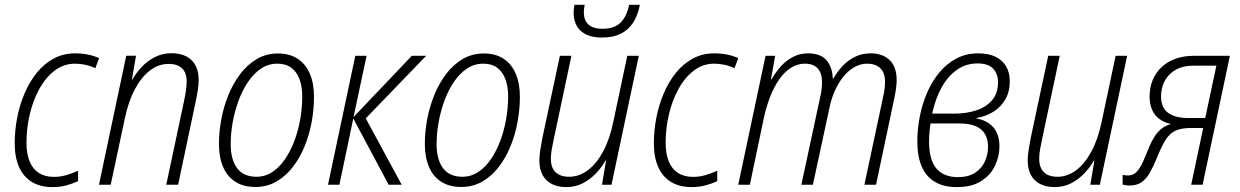

<svg xmlns="http://www.w3.org/2000/svg" viewBox="-20 -760 5104 790"><path d="M195.8 9.8Q146 9.8 111.3 -11.2Q76.7 -32.2 58.6 -72.3Q40.5 -112.3 40.5 -170.9Q40.5 -222.2 50.5 -274.7Q60.5 -327.1 80.8 -375Q101.1 -422.9 130.9 -460Q160.6 -497.1 200.4 -518.8Q240.2 -540.5 289.1 -540.5Q316.9 -540.5 342.5 -535.4Q368.2 -530.3 387.7 -520.5L372.1 -479Q354.5 -488.3 332.5 -493.2Q310.5 -498 288.6 -498Q242.2 -498 204.8 -469.5Q167.5 -440.9 141.6 -393.6Q115.7 -346.2 102.3 -288.8Q88.9 -231.4 88.9 -173.3Q88.9 -128.4 101.6 -96.7Q114.3 -64.9 139.6 -48.6Q165 -32.2 201.7 -32.2Q228 -32.2 252.4 -39.3Q276.9 -46.4 301.3 -57.6V-14.6Q280.8 -4.9 254.4 2.4Q228 9.8 195.8 9.8Z M387.2 0 499.5 -530.8H539.6L522.5 -431.2H523.9Q539.6 -459.5 563 -484.4Q586.4 -509.3 617.4 -525.1Q648.4 -541 685.5 -541Q720.2 -541 745.4 -528.6Q770.5 -516.1 783.9 -491.7Q797.4 -467.3 797.4 -431.2Q797.4 -410.6 793.2 -384.8Q789.1 -358.9 783.7 -335L712.9 0H664.1L736.3 -339.8Q741.2 -362.3 744.6 -384.3Q748 -406.2 748 -424.3Q748 -460.9 728.8 -479Q709.5 -497.1 674.3 -497.1Q632.8 -497.1 597.7 -470.5Q562.5 -443.8 535.4 -393.6Q508.3 -343.3 493.7 -272.9L435.5 0Z M1030.8 9.3Q982.4 9.3 949 -11.7Q915.5 -32.7 898.2 -72.5Q880.9 -112.3 880.9 -168.5Q880.9 -216.8 890.4 -268.3Q899.9 -319.8 919.4 -368.2Q939 -416.5 968.3 -455.3Q997.6 -494.1 1036.6 -517.1Q1075.7 -540 1123.5 -540Q1171.4 -540 1204.3 -518.6Q1237.3 -497.1 1254.6 -457.3Q1272 -417.5 1272 -361.3Q1272 -311 1262.5 -258.8Q1252.9 -206.5 1233.4 -158.4Q1213.9 -110.4 1184.8 -72.8Q1155.8 -35.2 1117.2 -12.9Q1078.6 9.3 1030.8 9.3ZM1035.2 -32.7Q1070.8 -32.7 1100.3 -52.2Q1129.9 -71.8 1152.8 -105.2Q1175.8 -138.7 1191.7 -181.4Q1207.5 -224.1 1215.6 -271Q1223.6 -317.9 1223.6 -363.8Q1223.6 -403.8 1212.4 -434.1Q1201.2 -464.4 1178.7 -481.2Q1156.2 -498 1121.1 -498Q1084.5 -498 1054.4 -478Q1024.4 -458 1001 -423.6Q977.5 -389.2 961.7 -346.2Q945.8 -303.2 937.5 -257.1Q929.2 -210.9 929.2 -167.5Q929.2 -103 955.8 -67.9Q982.4 -32.7 1035.2 -32.7Z M1329.6 0 1441.9 -530.3H1488.3L1434.6 -278.3L1674.3 -530.3H1733.4L1484.9 -272.9L1632.8 0H1579.1L1433.6 -272.5L1376.5 0Z M1877.9 9.3Q1829.6 9.3 1796.1 -11.7Q1762.7 -32.7 1745.4 -72.5Q1728 -112.3 1728 -168.5Q1728 -216.8 1737.5 -268.3Q1747.1 -319.8 1766.6 -368.2Q1786.1 -416.5 1815.4 -455.3Q1844.7 -494.1 1883.8 -517.1Q1922.9 -540 1970.7 -540Q2018.6 -540 2051.5 -518.6Q2084.5 -497.1 2101.8 -457.3Q2119.1 -417.5 2119.1 -361.3Q2119.1 -311 2109.6 -258.8Q2100.1 -206.5 2080.6 -158.4Q2061 -110.4 2032 -72.8Q2002.9 -35.2 1964.4 -12.9Q1925.8 9.3 1877.9 9.3ZM1882.3 -32.7Q1918 -32.7 1947.5 -52.2Q1977.1 -71.8 2000 -105.2Q2022.9 -138.7 2038.8 -181.4Q2054.7 -224.1 2062.7 -271Q2070.8 -317.9 2070.8 -363.8Q2070.8 -403.8 2059.6 -434.1Q2048.3 -464.4 2025.9 -481.2Q2003.4 -498 1968.3 -498Q1931.6 -498 1901.6 -478Q1871.6 -458 1848.1 -423.6Q1824.7 -389.2 1808.8 -346.2Q1793 -303.2 1784.7 -257.1Q1776.4 -210.9 1776.4 -167.5Q1776.4 -103 1803 -67.9Q1829.6 -32.7 1882.3 -32.7Z M2310.1 9.8Q2275.4 9.8 2250.5 -2.9Q2225.6 -15.6 2212.4 -40Q2199.2 -64.5 2199.2 -100.6Q2199.2 -119.6 2203.4 -144.5Q2207.5 -169.4 2211.9 -193.4L2283.7 -530.3H2331.1L2258.8 -189Q2253.9 -166.5 2250.2 -145.8Q2246.6 -125 2246.6 -106.9Q2246.6 -69.8 2266.1 -51.3Q2285.6 -32.7 2321.8 -32.7Q2362.8 -32.7 2398.7 -59.6Q2434.6 -86.4 2461.7 -137Q2488.8 -187.5 2503.4 -258.3L2561 -530.3H2608.4L2496.1 0H2457L2473.6 -99.1H2471.2Q2456.1 -71.8 2432.4 -46.9Q2408.7 -22 2378.2 -6.1Q2347.7 9.8 2310.1 9.8ZM2457 -605.5Q2419.4 -605.5 2393.3 -617.4Q2367.2 -629.4 2353.8 -652.3Q2340.3 -675.3 2340.3 -707Q2340.3 -714.8 2341.3 -724.1Q2342.3 -733.4 2343.8 -740.2H2385.7Q2384.3 -732.9 2383.3 -724.9Q2382.3 -716.8 2382.3 -709Q2382.3 -675.8 2401.6 -658.7Q2420.9 -641.6 2459.5 -641.6Q2508.3 -641.6 2533.9 -667.5Q2559.6 -693.4 2568.4 -740.2H2612.8Q2604.5 -696.3 2584.7 -666.3Q2564.9 -636.2 2533.4 -620.8Q2502 -605.5 2457 -605.5Z M2825.7 9.8Q2775.9 9.8 2741.2 -11.2Q2706.5 -32.2 2688.5 -72.3Q2670.4 -112.3 2670.4 -170.9Q2670.4 -222.2 2680.4 -274.7Q2690.4 -327.1 2710.7 -375Q2731 -422.9 2760.7 -460Q2790.5 -497.1 2830.3 -518.8Q2870.1 -540.5 2918.9 -540.5Q2946.8 -540.5 2972.4 -535.4Q2998 -530.3 3017.6 -520.5L3002 -479Q2984.4 -488.3 2962.4 -493.2Q2940.4 -498 2918.5 -498Q2872.1 -498 2834.7 -469.5Q2797.4 -440.9 2771.5 -393.6Q2745.6 -346.2 2732.2 -288.8Q2718.8 -231.4 2718.8 -173.3Q2718.8 -128.4 2731.4 -96.7Q2744.1 -64.9 2769.5 -48.6Q2794.9 -32.2 2831.5 -32.2Q2857.9 -32.2 2882.3 -39.3Q2906.7 -46.4 2931.2 -57.6V-14.6Q2910.6 -4.9 2884.3 2.4Q2857.9 9.8 2825.7 9.8Z M3017.6 0 3129.9 -530.3H3169.4L3152.3 -433.6H3154.8Q3169.9 -460.9 3191.4 -485.4Q3212.9 -509.8 3241.5 -525.1Q3270 -540.5 3305.2 -540.5Q3355.5 -540.5 3380.1 -512.7Q3404.8 -484.9 3406.7 -436.5H3408.7Q3423.8 -463.4 3445.8 -487.3Q3467.8 -511.2 3497.1 -525.9Q3526.4 -540.5 3562.5 -540.5Q3611.3 -540.5 3640.4 -512.9Q3669.4 -485.4 3669.4 -430.2Q3669.4 -414.1 3666.7 -395.3Q3664.1 -376.5 3660.2 -358.4L3584.5 0H3536.6L3613.3 -359.4Q3617.7 -378.4 3619.6 -394.3Q3621.6 -410.2 3621.6 -422.4Q3621.6 -460.4 3602.1 -479.2Q3582.5 -498 3548.3 -498Q3520.5 -498 3495.6 -483.9Q3470.7 -469.7 3450.2 -444.6Q3429.7 -419.4 3415 -386.5Q3400.4 -353.5 3392.6 -314.9L3324.7 0H3277.3L3355 -361.8Q3359.4 -379.4 3360.8 -395.5Q3362.3 -411.6 3362.3 -423.3Q3362.3 -458.5 3344.5 -478.3Q3326.7 -498 3292 -498Q3261.2 -498 3234.6 -481.2Q3208 -464.4 3186.5 -433.8Q3165 -403.3 3149.2 -362.8Q3133.3 -322.3 3123 -274.9L3065.4 0Z M3916.5 9.8Q3862.8 9.8 3826.7 -11.7Q3790.5 -33.2 3772.5 -75Q3754.4 -116.7 3754.4 -178.2Q3754.4 -227.5 3764.2 -278.8Q3773.9 -330.1 3793.9 -377Q3814 -423.8 3844 -460.4Q3874 -497.1 3914.3 -518.8Q3954.6 -540.5 4004.9 -540.5Q4047.9 -540.5 4076.9 -526.1Q4106 -511.7 4120.4 -485.8Q4134.8 -460 4134.8 -424.8Q4134.8 -383.8 4117.2 -352.3Q4099.6 -320.8 4068.6 -301Q4037.6 -281.2 3997.6 -274.4V-272.5Q4041.5 -265.1 4066.9 -236.3Q4092.3 -207.5 4092.3 -157.7Q4092.3 -117.7 4074.5 -79.1Q4056.6 -40.5 4018.1 -15.4Q3979.5 9.8 3916.5 9.8ZM3920.9 -31.2Q3964.8 -31.2 3992.2 -49.3Q4019.5 -67.4 4032.5 -95.9Q4045.4 -124.5 4045.4 -156.2Q4045.4 -185.5 4033.7 -207Q4022 -228.5 3996.1 -240.2Q3970.2 -252 3926.3 -252H3808.6Q3807.1 -240.7 3804.9 -221.9Q3802.7 -203.1 3802.7 -179.2Q3802.7 -101.1 3833.3 -66.2Q3863.8 -31.2 3920.9 -31.2ZM3815.4 -292.5H3907.2Q3955.6 -292.5 3996.3 -305.7Q4037.1 -318.8 4061.8 -347.4Q4086.4 -376 4086.4 -421.9Q4086.4 -456.1 4066.4 -477.5Q4046.4 -499 4002 -499Q3956.5 -499 3919.7 -474.4Q3882.8 -449.7 3856.2 -403.6Q3829.6 -357.4 3815.4 -292.5Z M4319.3 9.8Q4284.7 9.8 4259.8 -2.9Q4234.9 -15.6 4221.7 -40Q4208.5 -64.5 4208.5 -100.6Q4208.5 -119.6 4212.6 -144.5Q4216.8 -169.4 4221.2 -193.4L4293 -530.3H4340.3L4268.1 -189Q4263.2 -166.5 4259.5 -145.8Q4255.9 -125 4255.9 -106.9Q4255.9 -69.8 4275.4 -51.3Q4294.9 -32.7 4331.1 -32.7Q4372.1 -32.7 4408 -59.6Q4443.8 -86.4 4470.9 -137Q4498 -187.5 4512.7 -258.3L4570.3 -530.3H4617.7L4505.4 0H4466.3L4482.9 -99.1H4480.5Q4465.3 -71.8 4441.7 -46.9Q4418 -22 4387.5 -6.1Q4356.9 9.8 4319.3 9.8Z M4627.4 3.4Q4619.1 3.4 4611.6 2Q4604 0.5 4599.1 -0.5V-40.5Q4603.5 -39.6 4608.9 -38.8Q4614.3 -38.1 4621.6 -38.1Q4635.7 -38.1 4647.5 -45.4Q4659.2 -52.7 4670.9 -71.8Q4682.6 -90.8 4696.3 -126Q4710.9 -164.1 4725.1 -189Q4739.3 -213.9 4756.6 -228.5Q4773.9 -243.2 4797.9 -249.5Q4766.6 -256.8 4747.3 -272.7Q4728 -288.6 4719 -311.8Q4710 -335 4710 -362.3Q4710 -400.4 4723.1 -431.4Q4736.3 -462.4 4760.3 -484.6Q4784.2 -506.8 4817.6 -518.6Q4851.1 -530.3 4891.1 -530.3H5040.5L4928.2 0H4881.3L4930.7 -233.4H4879.9Q4841.8 -233.4 4818.1 -222.9Q4794.4 -212.4 4777.3 -186.5Q4760.3 -160.6 4741.7 -114.3Q4726.6 -76.7 4711.7 -50.3Q4696.8 -23.9 4677.2 -10.3Q4657.7 3.4 4627.4 3.4ZM4868.2 -274.4H4939L4984.9 -489.7H4887.7Q4847.7 -489.7 4818.4 -473.4Q4789.1 -457 4773.2 -428.7Q4757.3 -400.4 4757.3 -362.8Q4757.3 -315.9 4787.1 -295.2Q4816.9 -274.4 4868.2 -274.4Z"/></svg>

Font: Open Sans SemiCondensed Light
Style: Italic
Weight: 300
Width: 4
Italic angle: -12°
Designer: Monotype Design Team
Foundry: Monotype Imaging Inc.
Version: Version 3.000